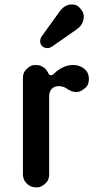

<svg xmlns="http://www.w3.org/2000/svg" viewBox="-20 -817 454 847"><path d="M302.7 -530.3Q314.9 -530.3 326.7 -526.9Q338.4 -523.4 348.6 -516.1Q372.1 -499 372.1 -468.8Q372.1 -444.3 359.4 -432.1Q337.4 -411.1 318.4 -411.1Q293.9 -411.1 273.9 -426.8Q258.3 -437 238.8 -437Q219.2 -437 208 -424.6Q196.8 -412.1 196.8 -393.1V-47.9Q196.8 -24.4 184.6 -11.7Q162.6 9.8 144.8 9.8Q127 9.8 116.5 5.1Q106 0.5 98.1 -7.3Q81.1 -24.4 81.1 -47.9V-471.7Q81.1 -495.6 93.8 -508.8Q114.3 -530.3 133.1 -530.3Q151.9 -530.3 161.1 -526.1Q170.4 -522 176.8 -516.6Q185.5 -508.8 189.5 -500.7Q193.4 -492.7 196 -488.8Q198.7 -484.9 204.8 -484.9Q210.9 -484.9 214.8 -488.8L223.6 -497.1Q261.7 -530.3 302.7 -530.3ZM242.2 -765.1Q265.6 -797.4 296.4 -797.4Q316.9 -797.4 329.1 -785.2Q349.6 -764.6 349.6 -746.1Q349.6 -709 318.8 -688L211.4 -612.8Q199.7 -605 190.4 -605Q173.8 -605 165.5 -613.8Q157.2 -622.6 157.2 -635Q157.2 -647.5 165.5 -658.7Z"/></svg>

Font: Supermercado
Style: Regular
Weight: 400
Designer: James Grieshaber
Foundry: James Grieshaber
Version: Version 1.002